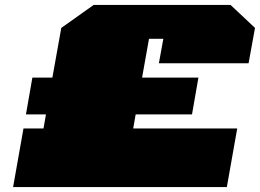

<svg xmlns="http://www.w3.org/2000/svg" viewBox="-20 -757 1052 777"><path d="M33 0 75 -237H156L166 -294H85L111 -443H192L228 -644L359 -737H913L1012 -644L986 -501H623L641 -600H583L555 -443H783L757 -294H529L519 -237H940L898 0Z"/></svg>

Font: Tomorrow Black
Style: Italic
Weight: 900
Italic angle: -10°
Designer: Tony de Marco, Monica Rizzolli
Foundry: Just in Type
Version: Version 2.002